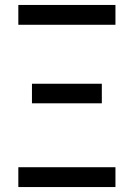

<svg xmlns="http://www.w3.org/2000/svg" viewBox="-20 -755 540 775"><path d="M54 -655V-735H446V-655ZM109 -338V-417H391V-338ZM54 0V-80H446V0Z"/></svg>

Font: Iosevka Term Curly Medium
Style: Regular
Weight: 500
Designer: Belleve Invis
Foundry: Belleve Invis
Version: Version 32.3.0